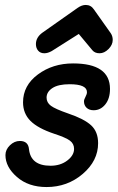

<svg xmlns="http://www.w3.org/2000/svg" viewBox="-20 -749 475 775"><path d="M159 -534Q143 -534 134 -544.5Q125 -555 125 -571Q125 -598 151 -617L293 -717Q310 -729 326 -729Q347 -729 359 -711L427 -615Q435 -603 435 -588Q435 -568 418 -551Q401 -534 382 -534Q363 -534 353 -546L298 -612L189 -543Q173 -534 159 -534ZM168 6Q95 6 48.5 -34.5Q2 -75 2 -123Q2 -145 20 -162.5Q38 -180 60 -180Q94 -180 97 -147Q104 -80 184 -80Q224 -80 251.5 -101Q279 -122 279 -148Q279 -169 262 -181.5Q245 -194 199 -209Q133 -231 103 -261Q73 -291 73 -336Q73 -404 133 -448.5Q193 -493 275 -493Q424 -493 424 -390Q424 -351 405 -327.5Q386 -304 358 -304Q340 -304 329.5 -314Q319 -324 319 -340Q319 -347 325 -358Q331 -369 331 -377Q331 -409 261 -409Q215 -409 191.5 -393.5Q168 -378 168 -355Q168 -335 185.5 -322Q203 -309 255 -291Q320 -269 348 -243Q376 -217 376 -171Q376 -100 314 -47Q252 6 168 6Z"/></svg>

Font: Comic Neue
Style: Bold Italic
Weight: 700
Italic angle: -12°
Designer: Craig Rozynski
Foundry: Craig Rozynski
Version: Version 2.003